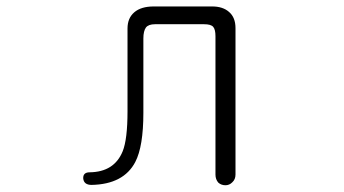

<svg xmlns="http://www.w3.org/2000/svg" viewBox="-20 -542 1040 580"><path d="M444.3 -522.5Q406.2 -522.5 385.7 -504.9Q365.2 -487.3 365.2 -456.1V-206.1Q365.2 -121.1 350.6 -85Q325.2 -22.5 251 -21.5Q230.5 -21.5 231.4 -2.9Q233.4 16.6 256.8 16.6Q353.5 14.6 388.7 -52.7Q413.1 -99.6 413.1 -201.2V-425.8Q413.1 -448.2 420.9 -459Q428.7 -468.8 448.2 -468.8H596.7Q617.2 -468.8 624 -460.9Q630.9 -453.1 630.9 -432.6V-14.6Q630.9 0 639.6 9.8Q648.4 17.6 661.1 17.6Q672.9 17.6 681.6 8.8Q691.4 0 691.4 -14.6V-457Q691.4 -489.3 671.9 -505.9Q653.3 -522.5 621.1 -522.5Z"/></svg>

Font: GulimChe
Style: Regular
Weight: 400
Monospace: yes
Version: Version 2.21